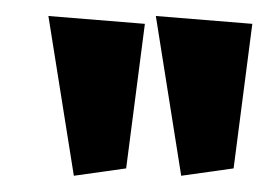

<svg xmlns="http://www.w3.org/2000/svg" viewBox="-20 -646 349 240"><path d="M72.3 -426.3 137.7 -435.5 161.1 -616.2 40.5 -626ZM206.5 -426.3 272 -435.5 295.4 -616.2 174.8 -626Z"/></svg>

Font: Neuton
Style: Bold
Weight: 700
Designer: Brian M Zick
Foundry: Brian M Zick
Version: Version 1.560